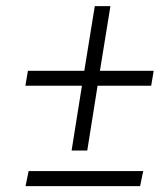

<svg xmlns="http://www.w3.org/2000/svg" viewBox="-20 -639 539 635"><path d="M310.5 -404.8H488.3L480 -355.5H302.7L268.6 -141.1H216.8L251 -355.5H64L72.3 -404.8H258.8L293.5 -618.7H345.2ZM443.4 -23.4H64.5L74.7 -73.2H453.6Z"/></svg>

Font: Franko
Style: Light Italic
Weight: 300
Designer: Google
Version: Version 1.200310; 2013